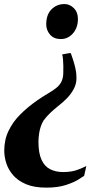

<svg xmlns="http://www.w3.org/2000/svg" viewBox="-30 -768 487 924"><path d="M311 -511.5Q315 -500.5 321.5 -480.8Q328 -461 333.2 -437.8Q338.5 -414.5 338 -391.5Q338 -364 324.8 -339.5Q311.5 -315 292.2 -295.2Q273 -275.5 254 -261Q229.5 -241.5 211 -223.8Q192.5 -206 179 -187Q172.5 -176.5 167 -161.2Q161.5 -146 158.5 -127.2Q155.5 -108.5 155 -87Q155 -31.5 169.8 0.8Q184.5 33 211.5 46.5Q238.5 60 274 60Q316.5 60 346.5 48Q376.5 36 385.5 31L375 78Q369 82.5 347 96.2Q325 110 286.5 122.5Q248 135 192.5 135Q134.5 135 95.5 118.5Q56.5 102 33.5 75.5Q10.5 49 0.5 18Q-9.5 -13 -9.5 -43Q-9.5 -96 11.5 -139Q32.5 -182 65.5 -215Q84 -234 104.8 -251.2Q125.5 -268.5 150 -285.5Q174.5 -302.5 204 -320Q225.5 -332.5 241 -345Q256.5 -357.5 265 -373.8Q273.5 -390 274.5 -414Q275 -433 274.8 -450.8Q274.5 -468.5 273.2 -483Q272 -497.5 269 -506L304.5 -512.5ZM345 -677Q345 -634.5 321 -607.2Q297 -580 262.5 -580Q229.5 -580 211 -601.2Q192.5 -622.5 192.5 -651Q192.5 -697.5 217.8 -723Q243 -748.5 280.5 -748.5Q305.5 -748.5 325.2 -729Q345 -709.5 345 -677Z"/></svg>

Font: Merriweather 120pt Black
Style: Italic
Weight: 900
Italic angle: -7.8°
Version: Version 2.101